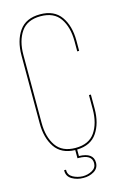

<svg xmlns="http://www.w3.org/2000/svg" viewBox="-129 -763 626 972"><g transform="rotate(-15 184.0 -276.5)"><path d="M328 -528V-475H318V-528Q318 -602 286 -648.5Q254 -695 184 -695Q114 -695 82 -648.5Q50 -602 50 -528V-172Q50 -98 82 -51.5Q114 -5 184 -5Q254 -5 286 -51.5Q318 -98 318 -172V-246H328V-172Q328 -96 294.5 -46.5Q261 3 189 5V39Q264 41 264 93Q264 123 238.5 138Q213 153 182 152Q150 152 124 137Q98 122 98 92V89H108V92Q108 117 131 129.5Q154 142 182 143Q209 143 231.5 130.5Q254 118 254 93Q254 48 184 48H179V5Q107 3 73.5 -46.5Q40 -96 40 -172V-528Q40 -606 75 -655.5Q110 -705 184 -705Q258 -705 293 -655.5Q328 -606 328 -528Z"/></g></svg>

Font: Bebas Neue Thin
Style: Regular
Weight: 200
Designer: Ryoichi Tsunekawa
Foundry: Ryoichi Tsunekawa
Version: Version 1.003;PS 001.003;hotconv 1.0.70;makeotf.lib2.5.58329